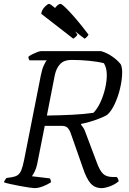

<svg xmlns="http://www.w3.org/2000/svg" viewBox="-28 -967 663 987"><path d="M150 0Q143 0 121.5 -3Q100 -6 74 -11Q48 -16 25 -21Q2 -26 -8 -30Q-6 -36 -1.5 -43Q3 -50 5 -52L33 -56Q51 -59 62.5 -66.5Q74 -74 81.5 -92Q89 -110 96 -145L182 -580Q188 -611 197.5 -631.5Q207 -652 213 -657H124Q118 -664 118 -675Q124 -681 137 -687.5Q150 -694 163 -699Q176 -704 182 -704H492Q523 -695 550.5 -675.5Q578 -656 593 -636Q600 -620 600 -596Q600 -558 589.5 -513.5Q579 -469 561 -431Q543 -393 522 -376Q500 -363 461 -349.5Q422 -336 389 -330L388 -327Q396 -317 401.5 -308.5Q407 -300 413 -282L471 -128Q485 -90 502 -73.5Q519 -57 554 -57H572Q577 -52 579.5 -45.5Q582 -39 582 -35Q562 -18 536.5 -9Q511 0 494 0Q460 0 438.5 -23.5Q417 -47 398 -104L337 -278Q331 -297 321 -308.5Q311 -320 289 -320H202L163 -123Q158 -100 149.5 -83.5Q141 -67 136 -61L228 -50Q230 -49 232 -42Q234 -35 234 -30Q216 -18 192.5 -9Q169 0 150 0ZM213 -373Q281 -374 342 -377Q403 -380 452 -387Q472 -407 487.5 -440Q503 -473 512 -510.5Q521 -548 521 -581Q521 -619 506 -642Q476 -650 430.5 -654.5Q385 -659 339 -659Q302 -659 282 -638.5Q262 -618 254 -582ZM349 -768 184 -896Q186 -915 201.5 -931Q217 -947 224 -947Q231 -947 255 -926Q271 -947 283 -947Q292 -947 333 -903Q374 -859 427 -789Q426 -786 420 -779Q414 -772 407 -768L358 -806Q364 -798 370 -789Q367 -783 360.5 -777Q354 -771 349 -768Z"/></svg>

Font: Texturina Extralight
Style: Italic
Weight: 200
Italic angle: -11°
Designer: Guillermo Torres Carreño
Foundry: Omnibus-Type
Version: Version 1.002; ttfautohint (v1.8.3)